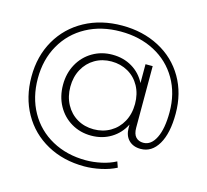

<svg xmlns="http://www.w3.org/2000/svg" viewBox="-124 -848 1281 1190"><g transform="rotate(15 516.5 -253.0)"><path d="M978 -263Q978 -137 936.5 -66.5Q895 4 824 4Q776 4 747.5 -24.5Q719 -53 719 -103V-124Q689 -64 633 -30Q577 4 506 4Q436 4 379 -29.5Q322 -63 289.5 -122Q257 -181 257 -256Q257 -330 289.5 -389Q322 -448 379 -481.5Q436 -515 506 -515Q577 -515 632.5 -482Q688 -449 718 -390V-511H764V-116Q764 -75 782 -56Q800 -37 830 -37Q880 -37 909.5 -96.5Q939 -156 939 -262Q939 -382 885.5 -474Q832 -566 736.5 -616.5Q641 -667 518 -667Q394 -667 298.5 -615Q203 -563 149.5 -469Q96 -375 96 -254Q96 -133 148.5 -39Q201 55 296.5 107.5Q392 160 514 160Q562 160 613 149Q664 138 705 116L718 153Q676 175 620.5 187Q565 199 514 199Q380 199 275.5 141.5Q171 84 113 -19Q55 -122 55 -254Q55 -386 114 -488.5Q173 -591 278 -648Q383 -705 518 -705Q651 -705 756 -649.5Q861 -594 919.5 -493.5Q978 -393 978 -263ZM719 -256Q719 -320 692 -369.5Q665 -419 617.5 -446Q570 -473 511 -473Q452 -473 405 -445.5Q358 -418 331 -368.5Q304 -319 304 -256Q304 -193 331 -143Q358 -93 405 -65.5Q452 -38 511 -38Q570 -38 617.5 -65.5Q665 -93 692 -142.5Q719 -192 719 -256Z"/></g></svg>

Font: Montserrat Alternates Light
Style: Regular
Weight: 300
Designer: Julieta Ulanovsky
Foundry: Julieta Ulanovsky
Version: Version 7.200